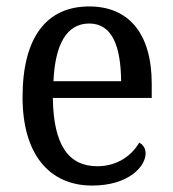

<svg xmlns="http://www.w3.org/2000/svg" viewBox="-20 -566 537 596"><path d="M266 10C379 10 432 -49 432 -90C432 -107 422 -119 412 -123C390 -85 346 -50 282 -50C193 -50 146 -115 144 -262H451V-306C451 -464 378 -546 257 -546C125 -546 50 -451 50 -264C50 -91 130 10 266 10ZM356 -314H146C151 -430 188 -493 257 -493C329 -493 355 -421 356 -314Z"/></svg>

Font: Noto Serif Lao SemiCondensed
Style: Regular
Weight: 400
Width: 4
Designer: Monotype Design Team
Foundry: Monotype Imaging Inc.
Version: Version 2.003